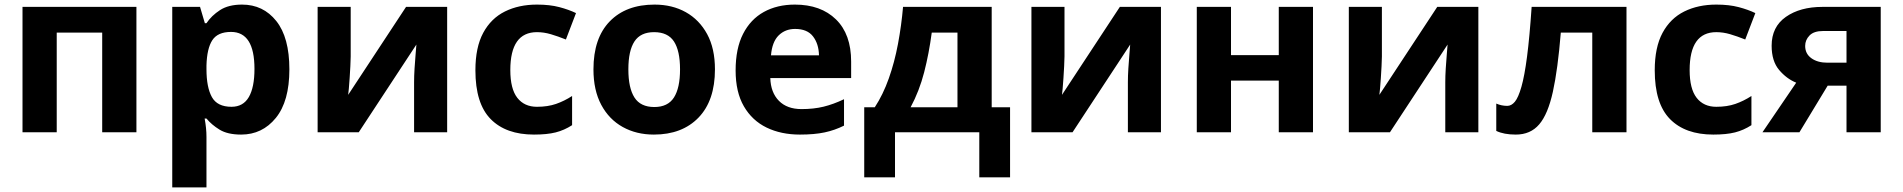

<svg xmlns="http://www.w3.org/2000/svg" viewBox="-20 -576 8287 836"><path d="M574 -546V0H425V-434H227V0H78V-546Z M1034 -556Q1126 -556 1183 -484.5Q1240 -413 1240 -274Q1240 -135 1181 -62.5Q1122 10 1030 10Q971 10 936 -11.5Q901 -33 879 -60H871Q879 -18 879 20V240H730V-546H851L872 -475H879Q901 -508 938 -532Q975 -556 1034 -556ZM986 -437Q928 -437 904.5 -401Q881 -365 879 -291V-275Q879 -196 902.5 -153.5Q926 -111 988 -111Q1039 -111 1063.5 -153.5Q1088 -196 1088 -276Q1088 -437 986 -437Z M1507 -546V-330Q1507 -313 1505.5 -288Q1504 -263 1502.5 -237Q1501 -211 1499 -191Q1497 -171 1496 -163L1748 -546H1927V0H1783V-218Q1783 -245 1785 -277.5Q1787 -310 1789.5 -338.5Q1792 -367 1793 -382L1542 0H1363V-546Z M2305 10Q2183 10 2116.5 -57.5Q2050 -125 2050 -270Q2050 -370 2084 -433Q2118 -496 2178.5 -526Q2239 -556 2318 -556Q2374 -556 2415.5 -545Q2457 -534 2488 -519L2444 -404Q2409 -418 2378.5 -427Q2348 -436 2318 -436Q2202 -436 2202 -271Q2202 -189 2232.5 -150Q2263 -111 2318 -111Q2365 -111 2401 -123.5Q2437 -136 2471 -158V-31Q2437 -9 2399.5 0.5Q2362 10 2305 10Z M3093 -274Q3093 -138 3021.5 -64Q2950 10 2827 10Q2751 10 2691.5 -23Q2632 -56 2598 -119.5Q2564 -183 2564 -274Q2564 -410 2635 -483Q2706 -556 2830 -556Q2907 -556 2966 -523Q3025 -490 3059 -427.5Q3093 -365 3093 -274ZM2716 -274Q2716 -193 2742.5 -151.5Q2769 -110 2829 -110Q2888 -110 2914.5 -151.5Q2941 -193 2941 -274Q2941 -355 2914.5 -395.5Q2888 -436 2828 -436Q2769 -436 2742.5 -395.5Q2716 -355 2716 -274Z M3441 -556Q3554 -556 3620 -491.5Q3686 -427 3686 -308V-236H3334Q3336 -173 3371.5 -137Q3407 -101 3470 -101Q3523 -101 3566 -111.5Q3609 -122 3655 -144V-29Q3615 -9 3570.5 0.5Q3526 10 3463 10Q3381 10 3318 -20.5Q3255 -51 3219 -113Q3183 -175 3183 -269Q3183 -365 3215.5 -428.5Q3248 -492 3306 -524Q3364 -556 3441 -556ZM3442 -450Q3399 -450 3370.5 -422Q3342 -394 3337 -335H3546Q3545 -385 3520 -417.5Q3495 -450 3442 -450Z M4298 -546V-109H4378V196H4244V0H3877V196H3743V-109H3789Q3825 -164 3850 -234.5Q3875 -305 3890 -385Q3905 -465 3912 -546ZM4149 -434H4037Q4025 -343 4004 -261.5Q3983 -180 3945 -109H4149Z M4615 -546V-330Q4615 -313 4613.5 -288Q4612 -263 4610.5 -237Q4609 -211 4607 -191Q4605 -171 4604 -163L4856 -546H5035V0H4891V-218Q4891 -245 4893 -277.5Q4895 -310 4897.5 -338.5Q4900 -367 4901 -382L4650 0H4471V-546Z M5340 -546V-336H5548V-546H5697V0H5548V-225H5340V0H5191V-546Z M5997 -546V-330Q5997 -313 5995.5 -288Q5994 -263 5992.5 -237Q5991 -211 5989 -191Q5987 -171 5986 -163L6238 -546H6417V0H6273V-218Q6273 -245 6275 -277.5Q6277 -310 6279.5 -338.5Q6282 -367 6283 -382L6032 0H5853V-546Z M7062 0H6913V-434H6776Q6763 -274 6741.5 -176.5Q6720 -79 6682 -34.5Q6644 10 6580 10Q6528 10 6495 -6V-125Q6518 -115 6543 -115Q6561 -115 6576 -133Q6591 -151 6604.5 -198Q6618 -245 6629 -329.5Q6640 -414 6649 -546H7062Z M7440 10Q7318 10 7251.5 -57.5Q7185 -125 7185 -270Q7185 -370 7219 -433Q7253 -496 7313.5 -526Q7374 -556 7453 -556Q7509 -556 7550.5 -545Q7592 -534 7623 -519L7579 -404Q7544 -418 7513.5 -427Q7483 -436 7453 -436Q7337 -436 7337 -271Q7337 -189 7367.5 -150Q7398 -111 7453 -111Q7500 -111 7536 -123.5Q7572 -136 7606 -158V-31Q7572 -9 7534.5 0.5Q7497 10 7440 10Z M7815 0H7654L7801 -216Q7759 -233 7726.5 -271.5Q7694 -310 7694 -377Q7694 -459 7756 -502.5Q7818 -546 7915 -546H8169V0H8020V-203H7938ZM7840 -376Q7840 -342 7867 -322.5Q7894 -303 7937 -303H8020V-441H7918Q7878 -441 7859 -421.5Q7840 -402 7840 -376Z"/></svg>

Font: Noto IKEA Latin
Style: Bold
Weight: 700
Designer: Monotype Design Team
Foundry: Monotype Imaging Inc.
Version: Version 1.0